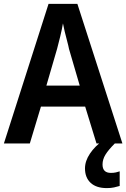

<svg xmlns="http://www.w3.org/2000/svg" viewBox="-20 -736 648 985"><path d="M475 0 417 -189H190L133 0H0L229 -716H377L608 0ZM334 -485Q331 -501 324.5 -525Q318 -549 312 -574Q306 -599 303 -616Q298 -586 289 -549Q280 -512 273 -486L218 -297H389ZM506 108Q506 151 549 151Q563 151 574.5 148.5Q586 146 594 143V218Q581 222 565 225.5Q549 229 528 229Q474 229 445 202Q416 175 416 128Q416 90 441.5 52Q467 14 510 -17L569 0Q536 33 521 57.5Q506 82 506 108Z"/></svg>

Font: Noto Sans Hebrew SemiCondensed SemiBold
Style: Regular
Weight: 600
Width: 4
Designer: Monotype Design Team
Foundry: Monotype Imaging Inc.
Version: Version 2.004; ttfautohint (v1.8.4.7-5d5b)